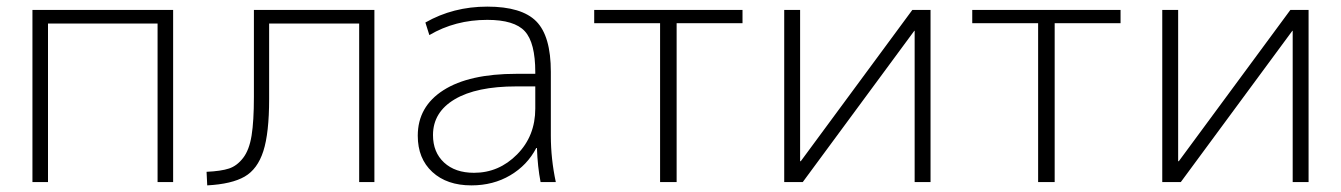

<svg xmlns="http://www.w3.org/2000/svg" viewBox="-20 -550 4051 580"><path d="M78 -520H503V0H456V-479H125V0H78Z M747 -257V-520H1111V0H1065V-479H793V-251Q793 -148 775.5 -93.5Q758 -39 719 -16.5Q680 6 606 10L604 -31Q648 -33 672 -41Q696 -49 714.5 -73Q733 -97 740 -140.5Q747 -184 747 -257Z M1452 -530Q1556 -530 1600 -485.5Q1644 -441 1644 -333V-140Q1644 -70 1659 0H1613Q1604 -46 1602 -103H1600Q1573 -51 1521.5 -20.5Q1470 10 1404 10Q1330 10 1286 -30.5Q1242 -71 1242 -140Q1242 -228 1319.5 -277.5Q1397 -327 1540 -327H1597V-332Q1597 -421 1565.5 -455.5Q1534 -490 1452 -490Q1355 -490 1277 -444L1265 -482Q1349 -530 1452 -530ZM1288 -142Q1288 -90 1321.5 -59Q1355 -28 1412 -28Q1487 -28 1542 -83.5Q1597 -139 1597 -222V-289H1540Q1419 -289 1353.5 -250Q1288 -211 1288 -142Z M2223 -480H2024V0H1974V-480H1775V-520H2223Z M2397 -63H2399L2736 -520H2791V0H2743V-457H2742L2405 0H2349V-520H2397Z M3365 -480H3166V0H3116V-480H2917V-520H3365Z M3539 -63H3541L3878 -520H3933V0H3885V-457H3884L3547 0H3491V-520H3539Z"/></svg>

Font: M PLUS 1p Light
Style: Regular
Weight: 300
Version: Version 1.061